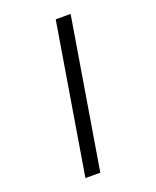

<svg xmlns="http://www.w3.org/2000/svg" viewBox="-173 -922 945 1164"><g transform="rotate(-20 300.0 -340.0)"><path d="M172 143 332 -823H428L268 143Z"/></g></svg>

Font: Iosevka Aile Medium Oblique
Style: Regular
Weight: 500
Italic angle: -9°
Designer: Belleve Invis
Foundry: Belleve Invis
Version: Version 31.1.0; ttfautohint (v1.8.4)